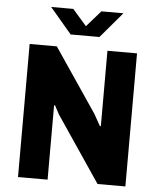

<svg xmlns="http://www.w3.org/2000/svg" viewBox="-59 -935 813 986"><g transform="rotate(5 347.5 -442.5)"><path d="M71 0V-686H211L433 -358L467.5 -296.5L472 -298.5V-686H624.5V0H481L252 -339L228 -384L223.5 -382.5V0ZM276.5 -753 164.5 -885H278.5L367.5 -783H334L423.5 -885H537L425 -753Z"/></g></svg>

Font: Chivo Medium
Style: Regular
Weight: 500
Designer: Hector Gatti
Foundry: Omnibus-Type
Version: Version 2.002